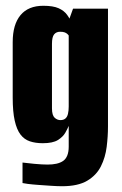

<svg xmlns="http://www.w3.org/2000/svg" viewBox="-20 -525 424 665"><path d="M195 120Q179 120 157 118.5Q135 117 113.5 115.5Q92 114 76.5 112Q61 110 58 109V38Q72 40 99.5 42.5Q127 45 145 45Q162 45 175.5 42Q189 39 198.5 32.5Q208 26 213 13.5Q218 1 218 -17V-89Q214 -79 206 -65Q198 -51 180.5 -40Q163 -29 128 -29Q103 -29 83.5 -35.5Q64 -42 51 -59Q38 -76 31 -107Q24 -138 24 -187V-379Q24 -440 51 -472.5Q78 -505 130 -505Q164 -505 183 -496.5Q202 -488 212.5 -473.5Q223 -459 230 -440L212 -437L233 -495H354V-87Q354 -53 349.5 -16.5Q345 20 329.5 51Q314 82 282 101Q250 120 195 120ZM189 -109Q200 -109 206.5 -114.5Q213 -120 215.5 -131Q218 -142 218 -156V-402Q216 -405 212.5 -408Q209 -411 203.5 -413Q198 -415 188 -415Q175 -415 167.5 -406Q160 -397 160 -373V-150Q160 -137 162.5 -129Q165 -121 169.5 -117Q174 -113 179 -111Q184 -109 189 -109Z"/></svg>

Font: Alumni Sans ExtraBold
Style: Regular
Weight: 800
Designer: Robert E. Leuschke
Foundry: Robert E. Leuschke
Version: Version 1.018